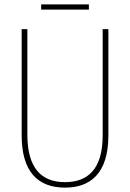

<svg xmlns="http://www.w3.org/2000/svg" viewBox="-20 -847 594 877"><path d="M386 -827H168V-803H386ZM475 -228V-714H449V-228C449 -72 379 -15 277 -15C169 -15 105 -79 105 -232V-714H79V-228C79 -66 150 10 277 10C390 10 475 -52 475 -228Z"/></svg>

Font: Noto Sans Gujarati Condensed Thin
Style: Regular
Weight: 100
Width: 3
Designer: Jelle Bosma - Monotype Design Team, Universal Thirst
Foundry: Monotype Imaging Inc.
Version: Version 2.106